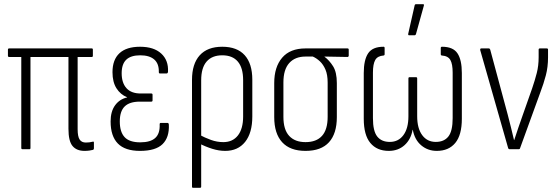

<svg xmlns="http://www.w3.org/2000/svg" viewBox="-20 -715 2668 920"><path d="M385 8Q347 8 327.5 -15.5Q308 -39 308 -98V-442H126V-6Q126 0 121 0H88Q82 0 82 -6V-442H24Q18 -442 18 -448V-477Q18 -483 24 -483H420Q425 -483 425 -477V-448Q425 -442 420 -442H352V-96Q352 -61 361.5 -46.5Q371 -32 391 -32Q400 -32 408.5 -33Q417 -34 424 -36Q430 -38 430 -32V-4Q430 1 426 3Q419 5 408 6.5Q397 8 385 8Z M651 8Q579 8 544.5 -27.5Q510 -63 510 -133Q510 -181 531.5 -210.5Q553 -240 589 -248V-249Q557 -262 538 -292Q519 -322 519 -369Q519 -429 552.5 -460Q586 -491 651 -491Q717 -491 752.5 -458.5Q788 -426 785 -371Q784 -363 778 -363H746Q741 -363 741 -370Q742 -410 719 -430Q696 -450 652 -450Q607 -450 585 -429Q563 -408 563 -364Q563 -318 586 -292.5Q609 -267 654 -267H705Q711 -267 711 -261V-234Q711 -228 705 -228H650Q601 -228 577.5 -205Q554 -182 554 -133Q554 -83 577 -58Q600 -33 652 -33Q701 -33 724 -54Q747 -75 745 -119Q745 -126 750 -126H783Q788 -126 789 -118Q792 -57 759 -24.5Q726 8 651 8Z M905 185Q900 185 900 179V-332Q900 -409 937 -450Q974 -491 1045 -491Q1116 -491 1152.5 -450.5Q1189 -410 1189 -333V-157Q1189 -78 1154.5 -35Q1120 8 1059 8Q1029 8 997 -2Q965 -12 934 -28V-70Q962 -55 991 -44.5Q1020 -34 1050 -34Q1095 -34 1120 -66Q1145 -98 1145 -157V-331Q1145 -390 1119.5 -420Q1094 -450 1045 -450Q996 -450 970 -420Q944 -390 944 -330V179Q944 185 938 185Z M1444 8Q1370 8 1332 -33.5Q1294 -75 1294 -154V-317Q1294 -394 1332 -438.5Q1370 -483 1444 -483H1645Q1651 -483 1651 -477V-448Q1651 -446 1649.5 -444Q1648 -442 1645 -442L1535 -444V-443Q1558 -426 1576 -397.5Q1594 -369 1594 -317V-154Q1594 -75 1556.5 -33.5Q1519 8 1444 8ZM1444 -34Q1496 -34 1523 -64Q1550 -94 1550 -155V-319Q1550 -357 1539.5 -381.5Q1529 -406 1513 -421Q1497 -436 1479 -444H1444Q1394 -444 1366 -413Q1338 -382 1338 -320V-155Q1338 -94 1365.5 -64Q1393 -34 1444 -34Z M1843 8Q1786 8 1754.5 -30Q1723 -68 1723 -146V-365Q1723 -428 1744 -459.5Q1765 -491 1818 -491Q1823 -491 1823 -485V-455Q1823 -450 1818 -449Q1789 -447 1778 -427.5Q1767 -408 1767 -367V-149Q1767 -87 1787.5 -61Q1808 -35 1848 -35Q1889 -35 1913 -67.5Q1937 -100 1937 -158V-339Q1937 -345 1942 -345H1974Q1979 -345 1979 -339V-158Q1979 -100 2003 -67.5Q2027 -35 2068 -35Q2108 -35 2128.5 -61Q2149 -87 2149 -149V-367Q2149 -408 2138 -427.5Q2127 -447 2097 -449Q2092 -450 2092 -455V-485Q2092 -491 2098 -491Q2151 -491 2172 -459.5Q2193 -428 2193 -365V-146Q2193 -68 2161.5 -30Q2130 8 2073 8Q2030 8 1998.5 -18.5Q1967 -45 1958 -93H1957Q1949 -47 1918.5 -19.5Q1888 8 1843 8ZM1940 -546Q1935 -546 1936 -553L1967 -690Q1968 -693 1969.5 -694Q1971 -695 1974 -695H2007Q2013 -695 2011 -688L1973 -551Q1971 -546 1967 -546Z M2421 0Q2417 0 2415 -5L2281 -475Q2280 -483 2286 -483H2322Q2327 -483 2329 -477L2413 -165Q2421 -134 2428.5 -104Q2436 -74 2443 -44H2444Q2454 -75 2464.5 -105.5Q2475 -136 2486 -167L2530 -292Q2543 -330 2552 -365Q2561 -400 2561 -441V-477Q2561 -483 2567 -483H2600Q2606 -483 2606 -477V-440Q2606 -394 2595.5 -354Q2585 -314 2569 -272L2472 -5Q2471 0 2465 0Z"/></svg>

Font: Sofia Sans Condensed Light
Style: Regular
Weight: 300
Designer: Botio Nikoltchev, Ani Petrova
Foundry: lettersoup
Version: Version 4.101